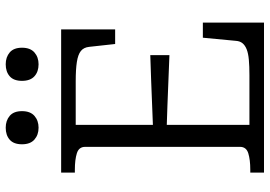

<svg xmlns="http://www.w3.org/2000/svg" viewBox="-156 -788 944 672"><g transform="rotate(-90 316.0 -452.0)"><path d="M573 -214V0H48V-48H58Q93 -48 115.5 -55Q138 -62 138 -84V-626Q138 -648 115.5 -655Q93 -662 58 -662H48V-710H549V-521H498L488 -612Q486 -631 473.5 -641Q461 -651 435 -655Q409 -659 368 -659H215V-51H389Q420 -51 442.5 -53Q465 -55 479 -60.5Q493 -66 500.5 -75Q508 -84 509 -98L520 -214ZM193 -388Q238 -390 282 -391.5Q326 -393 370.5 -395Q415 -397 459 -398V-331Q415 -333 371 -334.5Q327 -336 282.5 -338Q238 -340 193 -341ZM263 -847Q263 -818 246.5 -803.5Q230 -789 205 -789Q180 -789 163.5 -803.5Q147 -818 147 -847Q147 -876 163 -890Q179 -904 205 -904Q230 -904 246.5 -890Q263 -876 263 -847ZM485 -847Q485 -818 468.5 -803.5Q452 -789 427 -789Q401 -789 385 -803.5Q369 -818 369 -847Q369 -876 385 -890Q401 -904 427 -904Q452 -904 468.5 -890Q485 -876 485 -847Z"/></g></svg>

Font: Roboto Serif SemiCondensed Light
Style: Regular
Weight: 300
Width: 4
Designer: Greg Gazdowicz
Foundry: Commercial Type
Version: Version 1.007